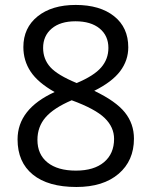

<svg xmlns="http://www.w3.org/2000/svg" viewBox="-20 -744 612 774"><path d="M285.2 -724.1Q382.8 -724.1 439.9 -678.7Q497.1 -633.3 497.1 -553.2Q497.1 -500.5 464.4 -457Q431.6 -413.6 359.9 -377.9Q446.8 -336.4 483.4 -290.8Q520 -245.1 520 -185.1Q520 -96.2 458 -43.2Q396 9.8 288.1 9.8Q173.8 9.8 112.3 -40.3Q50.8 -90.3 50.8 -182.1Q50.8 -304.7 200.2 -373Q132.8 -411.1 103.5 -455.3Q74.2 -499.5 74.2 -554.2Q74.2 -631.8 131.6 -678Q189 -724.1 285.2 -724.1ZM130.9 -180.2Q130.9 -121.6 171.6 -88.9Q212.4 -56.2 286.1 -56.2Q358.9 -56.2 399.4 -90.3Q439.9 -124.5 439.9 -184.1Q439.9 -231.4 401.9 -268.3Q363.8 -305.2 269 -339.8Q196.3 -308.6 163.6 -270.8Q130.9 -232.9 130.9 -180.2ZM284.2 -658.2Q223.1 -658.2 188.5 -628.9Q153.8 -599.6 153.8 -550.8Q153.8 -505.9 182.6 -473.6Q211.4 -441.4 289.1 -409.2Q358.9 -438.5 387.9 -472.2Q417 -505.9 417 -550.8Q417 -600.1 381.6 -629.2Q346.2 -658.2 284.2 -658.2Z"/></svg>

Font: f0_51640 
Style: Regular
Weight: 400
Foundry: Ascender Corporation
Version: Version 1.10